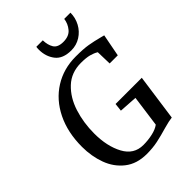

<svg xmlns="http://www.w3.org/2000/svg" viewBox="-277 -1093 1222 1222"><g transform="rotate(-45 334.0 -482.0)"><path d="M504 -28Q446 -11 401 -1.5Q356 8 302 8Q213 8 154.5 -38Q96 -84 69 -157.5Q42 -231 42 -316Q42 -446 90.5 -544.5Q139 -643 225 -697Q311 -751 420 -751Q489 -751 530.5 -744Q572 -737 621 -724L644 -718L615 -567H542L539 -671Q518 -684 489.5 -691.5Q461 -699 415 -699Q328 -699 270 -644.5Q212 -590 184.5 -504Q157 -418 157 -321Q157 -206 199.5 -127Q242 -48 327 -48Q370 -48 410 -57Q450 -66 474 -84L503 -296L380 -304L386 -358H622L578 -44Q550 -41 504 -28ZM285 -948Q285 -965 287 -972H345Q346 -929 363.5 -900.5Q381 -872 431 -872Q482 -872 507.5 -902.5Q533 -933 538 -972H594Q594 -926 572.5 -886Q551 -846 513 -822Q475 -798 429 -798Q353 -798 319 -842Q285 -886 285 -948Z"/></g></svg>

Font: Koeln Type Serif
Style: Italic
Weight: 400
Italic angle: -8°
Designer: Eben Sorkin
Foundry: Eben Sorkin
Version: Version 2.002